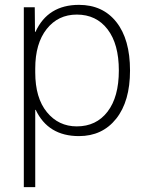

<svg xmlns="http://www.w3.org/2000/svg" viewBox="-20 -550 603 790"><path d="M305 10Q178 10 127 -98H125V220H78V-520H123L124 -419H126Q177 -530 305 -530Q403 -530 459 -459Q515 -388 515 -260Q515 -133 458 -61.5Q401 10 305 10ZM296 -490Q219 -490 172 -430.5Q125 -371 125 -268V-252Q125 -147 173 -88.5Q221 -30 296 -30Q376 -30 422.5 -90.5Q469 -151 469 -260Q469 -369 422.5 -429.5Q376 -490 296 -490Z"/></svg>

Font: Mplus 1p Light
Style: Regular
Weight: 300
Version: Version 1.061